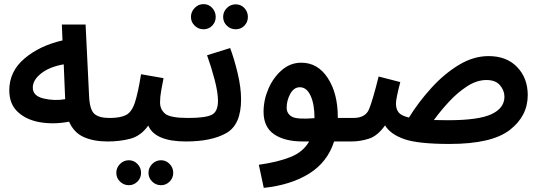

<svg xmlns="http://www.w3.org/2000/svg" viewBox="-20 -681 2619 931"><path d="M568 -54Q568 -77 554.5 -93Q541 -109 511 -109Q460 -109 437.5 -129Q415 -149 412 -215L395 -562H280L283 -485Q173 -460 99 -397.5Q25 -335 25 -243Q25 -176 67 -137.5Q109 -99 175.5 -88Q242 -77 315 -91Q338 -38 386 -16.5Q434 5 502 5Q568 5 568 -54ZM139 -256Q139 -293 179.5 -325Q220 -357 289 -369L296 -200Q243 -191 191 -203.5Q139 -216 139 -256Z M949 -54Q949 -77 935.5 -93Q922 -109 892 -109Q806 -109 781 -129.5Q756 -150 756 -185Q756 -211 762 -244Q768 -277 773 -302L664 -321Q649 -229 634 -183.5Q619 -138 591.5 -123.5Q564 -109 512 -109L502 5Q562 5 612.5 -8.5Q663 -22 699 -72Q732 5 882 5Q949 5 949 -54ZM761 217Q785 217 802.5 199.5Q820 182 820 157Q820 132 802.5 114Q785 96 761 96Q736 96 718 114Q700 132 700 157Q700 182 718 199.5Q736 217 761 217ZM605 217Q629 217 646.5 199.5Q664 182 664 157Q664 132 646.5 114Q629 96 605 96Q580 96 562 114Q544 132 544 157Q544 182 562 199.5Q580 217 605 217Z M882 5Q1005 5 1077 -35.5Q1149 -76 1149 -199Q1149 -257 1132 -327.5Q1115 -398 1096 -448L984 -413Q1004 -358 1020.5 -295.5Q1037 -233 1037 -192Q1037 -139 1006 -124Q975 -109 892 -109ZM967 -539Q992 -539 1009 -556.5Q1026 -574 1026 -599Q1026 -624 1009 -642.5Q992 -661 967 -661Q942 -661 924 -642.5Q906 -624 906 -599Q906 -574 924 -556.5Q942 -539 967 -539ZM1123 -539Q1148 -539 1165 -556.5Q1182 -574 1182 -599Q1182 -624 1165 -642Q1148 -660 1123 -660Q1098 -660 1080 -642Q1062 -624 1062 -599Q1062 -574 1080 -556.5Q1098 -539 1123 -539Z M1683 5Q1750 5 1750 -54Q1750 -109 1693 -109H1618Q1618 -110 1618 -113Q1618 -228 1569.5 -302.5Q1521 -377 1441 -377Q1388 -377 1346.5 -341Q1305 -305 1281.5 -250.5Q1258 -196 1258 -139Q1258 -65 1309 -30Q1360 5 1449 5H1479Q1450 56 1388.5 80.5Q1327 105 1235 118L1259 230Q1391 216 1479.5 160.5Q1568 105 1600 5ZM1370 -159Q1370 -194 1387.5 -226Q1405 -258 1434 -258Q1467 -258 1486 -217Q1505 -176 1505 -108Q1420 -101 1395 -115.5Q1370 -130 1370 -159Z M2539 -220Q2539 -302 2488 -355.5Q2437 -409 2349 -409Q2276 -409 2205.5 -366.5Q2135 -324 2072.5 -255.5Q2010 -187 1963 -111Q1925 -120 1912.5 -136.5Q1900 -153 1900 -178Q1900 -192 1905.5 -218.5Q1911 -245 1921 -283L1816 -310Q1787 -194 1769.5 -151.5Q1752 -109 1693 -109L1683 5Q1728 5 1770 -9Q1812 -23 1847 -73Q1873 -30 1940 -6.5Q2007 17 2160 17Q2364 17 2451.5 -50.5Q2539 -118 2539 -220ZM2339 -293Q2383 -293 2404.5 -267.5Q2426 -242 2426 -212Q2426 -157 2363.5 -127.5Q2301 -98 2152 -98Q2114 -98 2084 -99Q2115 -142 2156.5 -187Q2198 -232 2245 -262.5Q2292 -293 2339 -293Z"/></svg>

Font: Noto Sans Arabic UI SemiCondensed Semi
Style: Regular
Weight: 600
Width: 4
Designer: Nadine Chahine - Monotype Design Team
Foundry: Monotype Imaging Inc.
Version: Version 1.900